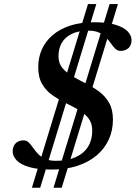

<svg xmlns="http://www.w3.org/2000/svg" viewBox="-20 -804 653 924"><path d="M237.5 99.5 507.5 -784.5H547.5L277 99.5ZM133.5 99.5 403.5 -784.5H443.5L173.5 99.5ZM249.5 -30Q305.5 -30 344.5 -47.8Q383.5 -65.5 403.8 -98.2Q424 -131 424 -175Q424 -212 405.2 -235.5Q386.5 -259 357 -276Q327.5 -293 294.2 -309.2Q261 -325.5 231.2 -346.5Q201.5 -367.5 182.8 -399.5Q164 -431.5 164 -481Q164 -526.5 181.2 -565.8Q198.5 -605 232.8 -634.5Q267 -664 317 -680.5Q367 -697 433 -697Q497 -697 536.8 -684.5Q576.5 -672 594.8 -652.5Q613 -633 613 -611Q613 -586.5 598.5 -572.8Q584 -559 560 -559Q545.5 -559 535.2 -569Q525 -579 515 -593.5Q505 -608 491.8 -622.2Q478.5 -636.5 458 -646.5Q437.5 -656.5 406 -656.5Q357 -656.5 325 -640.8Q293 -625 277.2 -597.5Q261.5 -570 261.5 -533.5Q261.5 -499 280.5 -476.5Q299.5 -454 329.2 -436.8Q359 -419.5 392.5 -402.8Q426 -386 455.8 -364.2Q485.5 -342.5 504.5 -310Q523.5 -277.5 523.5 -228.5Q523.5 -176 503.2 -132Q483 -88 444.8 -55.8Q406.5 -23.5 352 -5.8Q297.5 12 228.5 12Q161 12 119.8 -0.2Q78.5 -12.5 59.8 -32.8Q41 -53 41 -75.5Q41 -91.5 47.5 -103.5Q54 -115.5 65.8 -122Q77.5 -128.5 93 -128.5Q108 -128.5 118.2 -118.5Q128.5 -108.5 138.5 -93.8Q148.5 -79 162 -64.5Q175.5 -50 196.2 -40Q217 -30 249.5 -30Z"/></svg>

Font: Newsreader 36pt SemiBold
Style: Italic
Weight: 600
Italic angle: -17°
Designer: Hugues Gentile
Foundry: Production Type
Version: Version 1.003